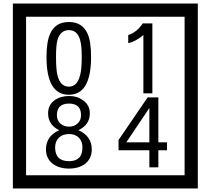

<svg xmlns="http://www.w3.org/2000/svg" viewBox="-20 -980 1195 1090"><path d="M1103 90H53V-960H1103ZM1028 15V-885H128V15ZM497 -656Q497 -442 371 -442Q244 -442 244 -656Q244 -744 265 -789Q294 -855 371 -855Q448 -855 477 -789Q497 -745 497 -656ZM444 -656Q444 -723 435 -752Q420 -809 371 -809Q322 -809 306 -752Q298 -723 298 -656Q298 -587 306 -553Q322 -488 371 -488Q419 -488 435 -554Q444 -587 444 -656ZM845 -450H794V-781Q748 -743 708 -735V-781Q759 -798 790 -847H845ZM501 -132Q501 -79 462 -49Q426 -23 372 -23Q317 -23 281 -49Q241 -79 241 -132Q241 -207 316 -241Q253 -271 253 -337Q253 -384 290 -411Q324 -435 372 -435Q419 -435 452 -410Q490 -383 490 -337Q490 -271 425 -241Q501 -207 501 -132ZM440 -326Q440 -392 372 -392Q303 -392 303 -326Q303 -297 322.5 -279Q342 -261 372 -261Q401 -261 420.5 -279Q440 -297 440 -326ZM448 -143Q448 -178 427.5 -198.5Q407 -219 372 -219Q336 -219 314.5 -198.5Q293 -178 293 -143Q293 -65 372 -65Q448 -65 448 -143ZM928 -127H879V-30H828V-127H653V-185L818 -427H879V-172H928ZM828 -172V-367L697 -172Z"/></svg>

Font: Unicode BMP Fallback SIL
Style: Regular
Weight: 400
Foundry: NRSI, SIL International
Version: Version 5.1 Based on Unicode 5.1